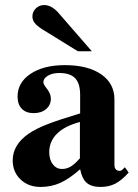

<svg xmlns="http://www.w3.org/2000/svg" viewBox="-20 -718 540 752"><path d="M469.2 -63 483.9 -42Q456.1 -11.2 431.2 1.5Q406.2 14.2 374 14.2Q338.4 14.2 319.8 -1.7Q301.3 -17.6 293.9 -55.2Q252.9 -18.6 217 -2.2Q181.2 14.2 139.2 14.2Q91.3 14.2 60.5 -15.1Q29.8 -44.4 29.8 -89.8Q29.8 -151.4 92.8 -194.8Q120.1 -213.4 163.3 -230.5Q206.5 -247.6 293.9 -273.9V-346.2Q293.9 -391.1 274.4 -411.6Q254.9 -432.1 211.9 -432.1Q185.5 -432.1 167.7 -421.6Q149.9 -411.1 149.9 -396Q149.9 -388.2 161.1 -374Q179.2 -352.1 179.2 -332Q179.2 -306.6 160.6 -290.8Q142.1 -274.9 111.8 -274.9Q82 -274.9 65.4 -292Q48.8 -309.1 48.8 -339.8Q48.8 -395 99.9 -429Q150.9 -462.9 233.9 -462.9Q324.2 -462.9 376.2 -427Q428.2 -391.1 428.2 -329.1V-73.2Q428.2 -48.8 449.2 -48.8Q454.6 -48.8 459 -53.2ZM293 -98.1V-240.2Q233.9 -224.6 203.4 -194.6Q172.9 -164.6 172.9 -122.1Q172.9 -92.8 186.8 -74.5Q200.7 -56.2 223.1 -56.2Q241.2 -56.2 257.1 -65.7Q272.9 -75.2 293 -98.1ZM339.8 -517.1H285.2L146 -603Q124.5 -616.7 115.7 -628.2Q106.9 -639.6 106.9 -653.8Q106.9 -671.9 120.4 -685.1Q133.8 -698.2 152.8 -698.2Q180.2 -698.2 206.1 -670.9Z"/></svg>

Font: Accordance
Style: Bold
Weight: 700
Version: Version 1.2 (build January 31, 2020) Miklal Software Solutio